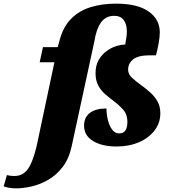

<svg xmlns="http://www.w3.org/2000/svg" viewBox="-174 -795 939 1055"><path d="M-85 240Q-108 240 -126 236.5Q-144 233 -154 229L-136 167Q-128 169 -118.5 170.5Q-109 172 -94 172Q-49 172 -21.5 134.5Q6 97 27 9L125 -453H44L62 -536H143L152 -568Q171 -645 215.5 -690.5Q260 -736 323.5 -755.5Q387 -775 463 -775Q581 -775 642.5 -732Q704 -689 704 -617Q704 -591 697 -553.5Q690 -516 683 -491H647Q586 -491 558 -469Q530 -447 530 -412Q530 -387 552 -367Q574 -347 603 -326Q628 -308 651.5 -287Q675 -266 691 -238.5Q707 -211 707 -172Q707 -120 675.5 -78.5Q644 -37 589.5 -13.5Q535 10 466 10Q387 10 337.5 -20Q288 -50 288 -104Q288 -151 320.5 -175Q353 -199 411 -199Q411 -166 419 -134.5Q427 -103 442.5 -82.5Q458 -62 480 -62Q506 -62 516 -79.5Q526 -97 526 -125Q526 -166 504 -191Q482 -216 453 -238Q429 -256 405.5 -276Q382 -296 366.5 -324Q351 -352 351 -393Q351 -435 368 -465Q385 -495 411 -514Q437 -533 464.5 -541.5Q492 -550 514 -550Q518 -572 520.5 -589.5Q523 -607 523 -623Q523 -661 506 -684.5Q489 -708 453 -708Q407 -708 381 -671.5Q355 -635 345 -570L220 8Q205 78 169.5 123.5Q134 169 88.5 194.5Q43 220 -3 230Q-49 240 -85 240Z"/></svg>

Font: Noto Serif Black
Style: Italic
Weight: 900
Italic angle: -12°
Designer: Monotype Design Team
Foundry: Monotype Imaging Inc.
Version: Version 2.013